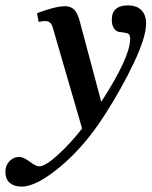

<svg xmlns="http://www.w3.org/2000/svg" viewBox="-130 -452 564 711"><path d="M-110 183Q-110 161 -95 145Q-80 129 -59 129Q-43 129 -18 148Q3 164 15 164Q38 164 85 121Q132 78 174 24L68 -341Q64 -359 57 -366.5Q50 -374 37 -374Q28 -374 13 -371L7 -403Q75 -429 111 -429Q132 -429 145 -416Q158 -403 167 -367L245 -75Q352 -240 352 -308Q352 -323 345 -327Q338 -331 318 -333Q302 -333 293 -345.5Q284 -358 284 -379Q284 -432 344 -432Q376 -432 393.5 -414.5Q411 -397 411 -365Q411 -315 366.5 -221Q322 -127 262 -33Q187 86 96.5 162.5Q6 239 -50 239Q-77 239 -93.5 225.5Q-110 212 -110 183Z"/></svg>

Font: Unna Medium
Style: Italic
Weight: 500
Italic angle: -8.05°
Designer: Jorge de Buen Unna
Foundry: Omnibus-Type
Version: Version 2.008